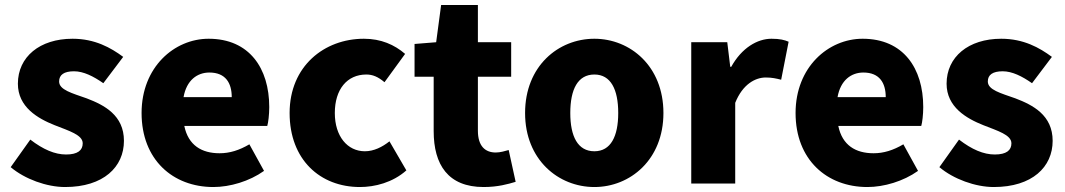

<svg xmlns="http://www.w3.org/2000/svg" viewBox="-20 -739 4289 773"><path d="M242 14C397 14 479 -67 479 -172C479 -275 400 -316 329 -343C270 -364 218 -377 218 -411C218 -438 238 -452 278 -452C316 -452 356 -432 396 -404L476 -510C426 -547 362 -583 272 -583C140 -583 52 -510 52 -402C52 -308 132 -262 200 -235C258 -212 313 -196 313 -162C313 -134 293 -117 246 -117C201 -117 154 -137 102 -177L23 -66C80 -18 168 14 242 14Z M839 14C906 14 984 -9 1043 -51L984 -158C943 -134 905 -122 864 -122C792 -122 738 -154 722 -232H1056C1060 -245 1064 -277 1064 -308C1064 -464 984 -583 820 -583C682 -583 550 -469 550 -284C550 -96 676 14 839 14ZM719 -348C731 -416 774 -447 823 -447C888 -447 913 -405 913 -348Z M1429 14C1489 14 1561 -4 1616 -53L1548 -170C1519 -147 1485 -130 1449 -130C1379 -130 1328 -190 1328 -284C1328 -379 1377 -439 1455 -439C1480 -439 1502 -430 1528 -408L1611 -522C1568 -559 1514 -583 1445 -583C1286 -583 1146 -473 1146 -284C1146 -96 1269 14 1429 14Z M1927 14C1985 14 2026 2 2056 -7L2028 -135C2014 -131 1994 -125 1976 -125C1934 -125 1904 -150 1904 -213V-430H2038V-569H1904V-719H1756L1736 -569L1649 -562V-430H1726V-211C1726 -76 1784 14 1927 14Z M2373 14C2517 14 2651 -96 2651 -284C2651 -473 2517 -583 2373 -583C2228 -583 2094 -473 2094 -284C2094 -96 2228 14 2373 14ZM2373 -130C2306 -130 2276 -190 2276 -284C2276 -379 2306 -439 2373 -439C2439 -439 2469 -379 2469 -284C2469 -190 2439 -130 2373 -130Z M2763 0H2940V-325C2970 -400 3021 -427 3063 -427C3088 -427 3105 -423 3125 -418L3155 -571C3139 -578 3120 -583 3086 -583C3029 -583 2966 -546 2924 -470H2920L2908 -569H2763Z M3472 14C3539 14 3617 -9 3676 -51L3617 -158C3576 -134 3538 -122 3497 -122C3425 -122 3371 -154 3355 -232H3689C3693 -245 3697 -277 3697 -308C3697 -464 3617 -583 3453 -583C3315 -583 3183 -469 3183 -284C3183 -96 3309 14 3472 14ZM3352 -348C3364 -416 3407 -447 3456 -447C3521 -447 3546 -405 3546 -348Z M3981 14C4136 14 4218 -67 4218 -172C4218 -275 4139 -316 4068 -343C4009 -364 3957 -377 3957 -411C3957 -438 3977 -452 4017 -452C4055 -452 4095 -432 4135 -404L4215 -510C4165 -547 4101 -583 4011 -583C3879 -583 3791 -510 3791 -402C3791 -308 3871 -262 3939 -235C3997 -212 4052 -196 4052 -162C4052 -134 4032 -117 3985 -117C3940 -117 3893 -137 3841 -177L3762 -66C3819 -18 3907 14 3981 14Z"/></svg>

Font: Noto Sans CJK KR Black
Style: Regular
Weight: 900
Designer: Ryoko NISHIZUKA (kana & ideographs); Paul D. Hunt (Latin, Greek & Cyrillic); Wenlong ZHANG (bopomofo); Sandoll Communica
Foundry: Adobe Systems Incorporated
Version: Version 1.004;PS 1.004;hotconv 1.0.82;makeotf.lib2.5.63406